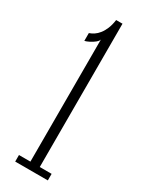

<svg xmlns="http://www.w3.org/2000/svg" viewBox="-191 -761 625 800"><g transform="rotate(30 121.0 -360.5)"><path d="M42 0V-31.5H97V-619Q95 -611 84.5 -602.5Q74 -594 61.5 -587.8Q49 -581.5 40 -579.5V-617Q51.5 -621 62.5 -628.2Q73.5 -635.5 83.2 -647.8Q93 -660 100.5 -678Q108 -696 111.5 -721H142V-31.5H199V0Z"/></g></svg>

Font: Imbue Thin 10pt ExtraLight
Style: Regular
Weight: 250
Version: Version 1.102